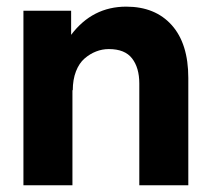

<svg xmlns="http://www.w3.org/2000/svg" viewBox="-20 -552 631 572"><path d="M395 -303.2Q395 -350.1 373.5 -377.9Q352.1 -405.8 304.2 -405.8Q284.7 -405.8 266.4 -398.7Q248 -391.6 231.9 -377.7Q215.8 -363.8 206.3 -339.4Q196.8 -314.9 196.8 -283.2H195.8V0H49.8V-520H191.9V-448.2Q255.4 -532.2 356 -532.2Q442.4 -532.2 491.7 -477.1Q541 -421.9 541 -319.8V0H395Z"/></svg>

Font: Aspekta 400
Style: Bold
Weight: 700
Designer: Ivo Dolenc
Version: Version 2.000